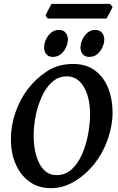

<svg xmlns="http://www.w3.org/2000/svg" viewBox="-20 -962 612 997"><path d="M564.5 -377.9Q564.5 -309.1 539.1 -237.3Q513.7 -165.5 469.2 -109.9Q427.7 -57.6 368.9 -21.2Q310.1 15.1 244.6 15.1Q178.7 15.1 132.1 -19.3Q85.4 -53.7 61 -111.1Q36.6 -168.5 36.6 -236.8Q36.6 -309.6 59.8 -377Q83 -444.3 122.6 -497.1Q163.6 -551.8 222.4 -590.8Q281.2 -629.9 358.9 -629.9Q428.2 -629.9 473.9 -595.5Q519.5 -561 542 -503.9Q564.5 -446.8 564.5 -377.9ZM447.8 -369.1Q447.8 -424.3 433.8 -468.8Q419.9 -513.2 393.1 -539.3Q366.2 -565.4 327.1 -565.4Q282.2 -565.4 249.8 -535.4Q217.3 -505.4 196.3 -458.5Q175.3 -411.6 165 -358.9Q154.8 -306.2 154.8 -259.8Q154.8 -168.5 185.8 -110.6Q216.8 -52.7 273.9 -52.7Q320.8 -52.7 353.8 -84Q386.7 -115.2 407.5 -164.3Q428.2 -213.4 438 -268.1Q447.8 -322.8 447.8 -369.1ZM521.5 -757.3Q521.5 -737.8 512 -716.6Q502.4 -695.3 485.1 -680.9Q467.8 -666.5 443.4 -666.5Q419.9 -666.5 408.9 -681.4Q397.9 -696.3 397.9 -715.3Q397.9 -734.9 407.2 -755.9Q416.5 -776.9 433.8 -791.7Q451.2 -806.6 475.1 -806.6Q498 -806.6 509.8 -791.7Q521.5 -776.9 521.5 -757.3ZM332.5 -757.3Q332.5 -737.8 323 -716.6Q313.5 -695.3 296.1 -680.9Q278.8 -666.5 254.4 -666.5Q231 -666.5 220 -681.4Q209 -696.3 209 -715.3Q209 -734.9 218.3 -755.9Q227.5 -776.9 244.9 -791.7Q262.2 -806.6 286.1 -806.6Q309.6 -806.6 321 -791.7Q332.5 -776.9 332.5 -757.3ZM564.5 -925.8Q562 -918.9 555.7 -906.7Q549.3 -894.5 542.5 -882.8Q535.6 -871.1 532.7 -865.7H228L216.3 -880.9Q220.2 -891.1 231.2 -911.6Q242.2 -932.1 247.6 -941.9H551.3Z"/></svg>

Font: Gentium Plus
Style: Bold Italic
Weight: 700
Italic angle: -8°
Designer: Victor Gaultney, Annie Olsen, Iska Routamaa, Becca Hirsbrunner
Foundry: SIL International
Version: Version 6.101